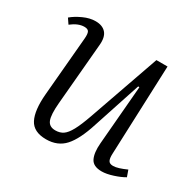

<svg xmlns="http://www.w3.org/2000/svg" viewBox="-122 -657 824 808"><g transform="rotate(30 290.0 -253.5)"><path d="M16 -476Q36 -493 66.5 -507Q97 -521 125 -521Q159 -521 176 -501.5Q193 -482 189 -442L163 -144Q158 -86 167.5 -62Q177 -38 207 -38Q229 -38 244.5 -48.5Q260 -59 275 -86.5Q290 -114 308 -165L428 -507H482L465 -73Q464 -51 469.5 -40.5Q475 -30 492 -30Q504 -30 520 -35Q536 -40 556 -49L567 -18Q547 -6 516 4Q485 14 462 14Q421 14 408 -12Q395 -38 399 -86L423 -372L417 -373L341 -142Q315 -60 281.5 -23Q248 14 192 14Q131 14 110 -27Q89 -68 96 -149L121 -435Q123 -458 118 -467.5Q113 -477 96 -477Q66 -477 33 -451Z"/></g></svg>

Font: Literata 36pt Light
Style: Italic
Weight: 300
Italic angle: -2°
Designer: Latin by Veronika Burian and Jose Scaglione. Greek by Irene Vlachou. Cyrillic by Vera Evstafieva
Foundry: TypeTogether
Version: Version 3.002